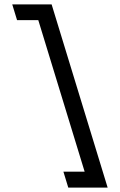

<svg xmlns="http://www.w3.org/2000/svg" viewBox="-20 -686 542 868"><path d="M362.6 90H266.6L288.6 162H466.6L213.4 -666H35.4L57.1 -595H153.1Z"/></svg>

Font: Din Kursivschrift
Style: LeftEng
Weight: 400
Version: Version 1.089